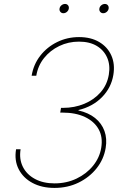

<svg xmlns="http://www.w3.org/2000/svg" viewBox="-20 -921 615 951"><path d="M250 9.8Q187 9.8 140.9 -14.9Q94.7 -39.6 72.5 -83Q50.3 -126.5 59.6 -181.6H82Q74.2 -132.8 93.3 -94.7Q112.3 -56.6 153.1 -34.7Q193.8 -12.7 250 -12.7Q309.6 -12.7 359.1 -36.4Q408.7 -60.1 441.2 -100.3Q473.6 -140.6 481.4 -189Q490.2 -241.7 468.5 -280.8Q446.8 -319.8 400.6 -341.6Q354.5 -363.3 289.1 -363.3H278.3L282.2 -386.7H292.5Q348.6 -386.7 397.2 -406.7Q445.8 -426.8 478.3 -463.9Q510.7 -501 519 -551.3Q526.9 -598.1 511 -635Q495.1 -671.9 459.5 -693.4Q423.8 -714.8 371.1 -714.8Q318.8 -714.8 273.7 -693.1Q228.5 -671.4 198.2 -633.5Q168 -595.7 159.7 -545.9H136.7Q146 -602.1 179.4 -645Q212.9 -688 262.9 -712.6Q313 -737.3 371.6 -737.3Q430.2 -737.3 471.4 -712.9Q512.7 -688.5 531.5 -646.2Q550.3 -604 541.5 -550.3Q531.2 -486.8 485.4 -439.9Q439.5 -393.1 369.1 -376L368.2 -374Q418 -362.8 450.7 -336.7Q483.4 -310.5 497.3 -272.5Q511.2 -234.4 503.4 -188Q494.1 -132.3 458.7 -87.6Q423.3 -43 369.4 -16.6Q315.4 9.8 250 9.8ZM491.2 -855.5Q481.9 -855.5 476.3 -862.3Q470.7 -869.1 472.2 -878.4Q473.6 -888.2 481.7 -894.8Q489.7 -901.4 499.5 -901.4Q508.8 -901.4 514.2 -894.8Q519.5 -888.2 518.1 -878.4Q516.6 -869.1 508.8 -862.3Q501 -855.5 491.2 -855.5ZM293.9 -855.5Q284.7 -855.5 279.1 -862.3Q273.4 -869.1 274.9 -878.4Q276.4 -888.2 284.4 -894.8Q292.5 -901.4 302.2 -901.4Q311.5 -901.4 316.9 -894.8Q322.3 -888.2 320.8 -878.4Q319.3 -869.1 311.5 -862.3Q303.7 -855.5 293.9 -855.5Z"/></svg>

Font: Inter 20pt Thin
Style: Italic
Weight: 250
Italic angle: -9.3988°
Version: Version 4.001;git-66647c0bb